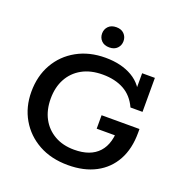

<svg xmlns="http://www.w3.org/2000/svg" viewBox="-137 -887 972 1019"><g transform="rotate(20 348.5 -378.0)"><path d="M356 10Q261 10 190.5 -29Q120 -68 80.5 -136Q41 -204 41 -290Q41 -379 80 -447.5Q119 -516 189 -555Q259 -594 350 -594Q440 -594 502.5 -557.5Q565 -521 588 -447L560 -464V-583H632V-391H564Q537 -450 487 -477.5Q437 -505 367 -505Q299 -505 250.5 -478Q202 -451 176 -403Q150 -355 150 -291Q150 -227 175.5 -179.5Q201 -132 248 -105Q295 -78 359 -78Q451 -78 497 -128.5Q543 -179 539 -278L588 -224H434V-300H648V-279Q648 -188 612.5 -123.5Q577 -59 511.5 -24.5Q446 10 356 10ZM349 -652Q320 -652 304 -668.5Q288 -685 288 -709Q288 -733 304 -749.5Q320 -766 349 -766Q377 -766 393 -749.5Q409 -733 409 -709Q409 -685 393 -668.5Q377 -652 349 -652Z"/></g></svg>

Font: Rokkitt SemiBold Medium
Style: Regular
Weight: 500
Version: Version 3.103